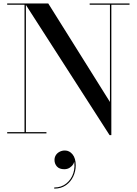

<svg xmlns="http://www.w3.org/2000/svg" viewBox="-20 -770 788 1108"><path d="M129.5 -750V-7.5H248V0H21.5V-7.5H121.5V-742.5H21.5V-750ZM727.5 -750V-742.5H622.5V10H612.5L124 -750H258.5L614.5 -181.5V-742.5H497.5V-750ZM293 318.5V312Q334 312 362.8 288.8Q391.5 265.5 403.2 228.8Q415 192 406 151.5H408.5Q410 164.5 402.8 177Q395.5 189.5 382 198Q368.5 206.5 351 206.5Q322.5 206.5 308.5 190.8Q294.5 175 294.5 153Q294.5 138 302.2 125.5Q310 113 324 105.8Q338 98.5 354.5 98.5Q380.5 98.5 398.8 121Q417 143.5 417 184Q417 218 402.5 248.8Q388 279.5 360.2 299Q332.5 318.5 293 318.5Z"/></svg>

Font: BodoniModa_28ptMedium
Style: Regular
Weight: 500
Designer: Owen Earl
Foundry: indestructible type
Version: Version 2.004